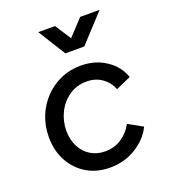

<svg xmlns="http://www.w3.org/2000/svg" viewBox="-145 -901 905 1020"><g transform="rotate(-20 307.5 -391.5)"><path d="M303 12Q229 12 172 -22Q115 -56 83 -115.5Q51 -175 51 -251Q51 -314 73 -368.5Q95 -423 134.5 -464Q174 -505 226 -528Q278 -551 339 -551Q420 -551 481 -510.5Q542 -470 564 -405L479 -367Q463 -409 426.5 -435Q390 -461 339 -461Q284 -461 241 -431.5Q198 -402 174 -354Q150 -306 150 -251Q150 -201 170 -161.5Q190 -122 226 -100Q262 -78 308 -78Q360 -78 401 -105Q442 -132 465 -176L546 -131Q515 -68 449.5 -28Q384 12 303 12ZM286 -640 189 -795H284L342 -705L426 -795H536L393 -640Z"/></g></svg>

Font: Plus Jakarta Sans Medium
Style: Italic
Weight: 500
Italic angle: -8°
Designer: Gumpita Rahayu
Foundry: Tokotype
Version: Version 2.071; ttfautohint (v1.8.4.7-5d5b);gftools[0.9.29]